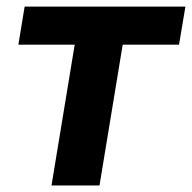

<svg xmlns="http://www.w3.org/2000/svg" viewBox="-20 -566 586 586"><path d="M137.2 0 208 -429.7H36.1L55.2 -545.9H545.9L526.4 -429.7H354.5L283.7 0Z"/></svg>

Font: Inter
Style: Bold Italic
Weight: 700
Italic angle: -9.39999°
Designer: Rasmus Andersson
Foundry: rsms
Version: Version 4.001;git-9221beed3